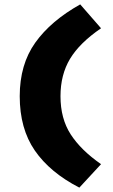

<svg xmlns="http://www.w3.org/2000/svg" viewBox="-20 -726 514 876"><path d="M256 -287Q256 -385 299.5 -457.5Q343 -530 441 -597L346 -706Q212 -631 141 -531.5Q70 -432 70 -287Q70 -139 139 -39Q208 61 342 130L441 23Q349 -41 302.5 -113Q256 -185 256 -287Z"/></svg>

Font: Geom Black
Style: Bold
Weight: 900
Version: Version 1.102